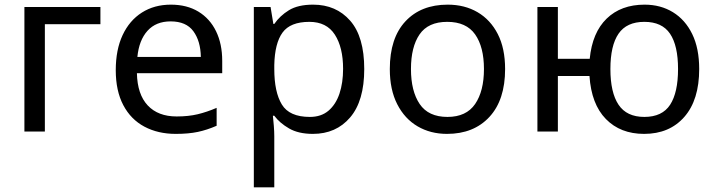

<svg xmlns="http://www.w3.org/2000/svg" viewBox="-20 -566 3083 826"><path d="M412 -536V-462H173V0H85V-536Z M715 -546Q784 -546 833.5 -516Q883 -486 909.5 -431.5Q936 -377 936 -304V-251H569Q571 -160 615.5 -112.5Q660 -65 740 -65Q791 -65 830.5 -74.5Q870 -84 912 -102V-25Q871 -7 831 1.5Q791 10 736 10Q660 10 601.5 -21Q543 -52 510.5 -113.5Q478 -175 478 -264Q478 -352 507.5 -415Q537 -478 590.5 -512Q644 -546 715 -546ZM714 -474Q651 -474 614.5 -433.5Q578 -393 571 -321H844Q843 -389 812 -431.5Q781 -474 714 -474Z M1327 -546Q1426 -546 1486.5 -477Q1547 -408 1547 -269Q1547 -132 1486.5 -61Q1426 10 1326 10Q1264 10 1223.5 -13.5Q1183 -37 1160 -68H1154Q1156 -51 1158 -25Q1160 1 1160 20V240H1072V-536H1144L1156 -463H1160Q1184 -498 1223 -522Q1262 -546 1327 -546ZM1311 -472Q1229 -472 1195.5 -426Q1162 -380 1160 -286V-269Q1160 -170 1192.5 -116.5Q1225 -63 1313 -63Q1362 -63 1393.5 -90Q1425 -117 1440.5 -163.5Q1456 -210 1456 -270Q1456 -362 1420.5 -417Q1385 -472 1311 -472Z M2153 -269Q2153 -136 2085.5 -63Q2018 10 1903 10Q1832 10 1776.5 -22.5Q1721 -55 1689 -117.5Q1657 -180 1657 -269Q1657 -402 1724 -474Q1791 -546 1906 -546Q1979 -546 2034.5 -513.5Q2090 -481 2121.5 -419.5Q2153 -358 2153 -269ZM1748 -269Q1748 -174 1785.5 -118.5Q1823 -63 1905 -63Q1986 -63 2024 -118.5Q2062 -174 2062 -269Q2062 -364 2024 -418Q1986 -472 1904 -472Q1822 -472 1785 -418Q1748 -364 1748 -269Z M2988 -269Q2988 -136 2924 -63Q2860 10 2751 10Q2649 10 2586.5 -54Q2524 -118 2516 -239H2380V0H2292V-536H2380V-313H2517Q2528 -426 2590 -486Q2652 -546 2753 -546Q2822 -546 2875 -513.5Q2928 -481 2958 -419.5Q2988 -358 2988 -269ZM2606 -269Q2606 -168 2641 -115.5Q2676 -63 2752 -63Q2829 -63 2863 -115.5Q2897 -168 2897 -269Q2897 -370 2862.5 -421Q2828 -472 2752 -472Q2676 -472 2641 -421Q2606 -370 2606 -269Z"/></svg>

Font: Noto Sans IKEA
Style: Regular
Weight: 400
Designer: Monotype Design Team
Foundry: Monotype Imaging Inc.
Version: Version 2.001